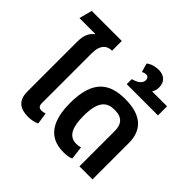

<svg xmlns="http://www.w3.org/2000/svg" viewBox="-193 -1041 1269 1269"><g transform="rotate(45 442.0 -406.5)"><path d="M220 9C249 9 277 4 300 -8L288 -89C278 -85 265 -83 256 -83C232 -83 222 -94 222 -120V-586C222 -667 260 -693 305 -693V-784H24L0 -693H146L147 -689C123 -670 100 -642 100 -571V-105C100 -24 146 9 220 9Z M551 9C575 9 604 7 623 -3L612 -96C600 -92 586 -90 572 -90C499 -90 476 -158 476 -254C476 -395 524 -429 594 -429C665 -429 693 -393 693 -329V0H815V-339C815 -454 752 -529 593 -529C452 -529 353 -470 353 -253C353 -102 402 9 551 9Z M530 -605H822V-690H682C692 -704 697 -722 697 -741C697 -791 666 -822 613 -822C590 -822 551 -816 526 -794L544 -733C552 -737 564 -742 575 -742C591 -742 601 -731 601 -713C601 -676 558 -660 530 -652Z"/></g></svg>

Font: Noto Sans Thai UI SemCond SemBd
Style: Regular
Weight: 600
Width: 4
Designer: Monotype Design Team
Foundry: Monotype Imaging Inc.
Version: Version 2.000